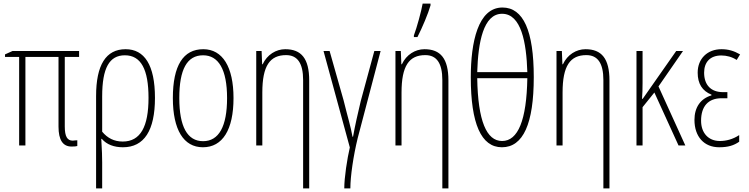

<svg xmlns="http://www.w3.org/2000/svg" viewBox="-20 -813 4184 1073"><path d="M380 6C396 6 407 5 412 3V-29C404 -29 397 -28 387 -27C356 -27 342 -50 342 -106V-495H422V-528H50L8 -509V-495H87V0H122V-495H307V-105C307 -31 331 6 380 6Z M517 240H551V94C551 66 550 29 546 -37H549C576 -5 618 10 667 10C786 10 846 -84 846 -266C846 -450 787 -538 682 -538C572 -538 517 -450 517 -276ZM666 -22C618 -22 581 -41 551 -77V-274C551 -433 591 -504 678 -504C768 -504 810 -425 810 -266C810 -105 765 -22 666 -22Z M1114 10C1224 10 1285 -88 1285 -265C1285 -439 1224 -538 1116 -538C1004 -538 946 -447 946 -265C946 -88 1006 10 1114 10ZM1115 -24C1027 -24 982 -105 982 -265C982 -425 1025 -504 1115 -504C1201 -504 1249 -425 1249 -265C1249 -106 1203 -24 1115 -24Z M1674 240H1708V-363C1708 -486 1664 -538 1574 -538C1523 -538 1473 -508 1448 -454H1445L1442 -528H1412V0H1446V-296C1446 -445 1488 -505 1579 -505C1642 -505 1674 -460 1674 -366Z M1904 240H1938C1938 172 1955 57 1979 -41L2107 -528H2072L1996 -248C1979 -176 1964 -111 1953 -49H1950C1939 -110 1926 -148 1900 -253L1822 -528H1788L1935 11C1920 75 1904 179 1904 240Z M2293 -606H2313C2340 -659 2373 -737 2386 -783V-793H2342C2335 -752 2310 -660 2293 -615ZM2452 240H2486V-363C2486 -486 2442 -538 2352 -538C2301 -538 2251 -508 2226 -454H2223L2220 -528H2190V0H2224V-296C2224 -445 2266 -505 2357 -505C2420 -505 2452 -460 2452 -366Z M2785 10C2904 10 2963 -122 2963 -382C2963 -640 2905 -771 2788 -771C2651 -771 2611 -576 2611 -381C2611 -122 2669 10 2785 10ZM2647 -410C2652 -576 2681 -736 2786 -736C2893 -736 2922 -575 2927 -410ZM2786 -25C2699 -25 2651 -137 2647 -376H2927C2923 -141 2875 -25 2786 -25Z M3352 240H3386V-363C3386 -486 3342 -538 3252 -538C3201 -538 3151 -508 3126 -454H3123L3120 -528H3090V0H3124V-296C3124 -445 3166 -505 3257 -505C3320 -505 3352 -460 3352 -366Z M3537 0H3571V-214L3637 -296L3772 0H3810L3660 -330L3797 -528H3759L3572 -261H3568C3570 -289 3571 -312 3571 -350V-528H3537Z M3999 10C4049 10 4081 0 4111 -21V-58C4075 -34 4037 -25 4003 -25C3938 -25 3898 -71 3898 -138C3898 -218 3937 -264 4013 -264H4045V-298H4021C3953 -298 3915 -338 3915 -407C3915 -465 3948 -503 4011 -503C4041 -503 4071 -495 4097 -478L4116 -509C4081 -529 4050 -538 4012 -538C3933 -538 3879 -485 3879 -407C3879 -346 3904 -305 3956 -284V-280C3895 -262 3861 -213 3861 -143C3861 -49 3915 10 3999 10Z"/></svg>

Font: Kathrein 37 Thin Condensed
Style: Regular
Weight: 250
Width: 3
Designer: Lazydogs Typefoundry, based on Open Sans by Ascender Corporation
Foundry: Lazydogs Typefoundry
Version: Version 1.003;PS 001.003;hotconv 1.0.88;makeotf.lib2.5.64775